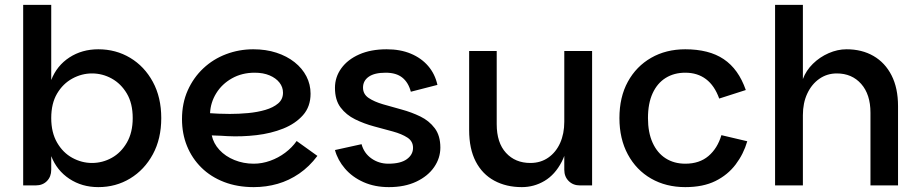

<svg xmlns="http://www.w3.org/2000/svg" viewBox="-20 -760 3771 787"><path d="M383 7Q316 7 264.5 -27Q213 -61 190 -120V-64Q190 -36 172.5 -18Q155 0 126 0H75V-740H190V-432Q213 -491 264.5 -524.5Q316 -558 383 -558Q455 -558 513.5 -523Q572 -488 606.5 -424.5Q641 -361 641 -276Q641 -191 606.5 -127.5Q572 -64 513.5 -28.5Q455 7 383 7ZM357 -92Q400 -92 438 -113Q476 -134 500 -175.5Q524 -217 524 -276Q524 -336 500 -376.5Q476 -417 438 -438Q400 -459 357 -459Q315 -459 276.5 -438Q238 -417 214 -376.5Q190 -336 190 -276Q190 -217 214 -175.5Q238 -134 276.5 -113Q315 -92 357 -92Z M1020 7Q953 7 898.5 -14Q844 -35 805.5 -73Q767 -111 746.5 -161.5Q726 -212 726 -272Q726 -337 749.5 -389.5Q773 -442 813.5 -480Q854 -518 907 -538Q960 -558 1018 -558Q1070 -558 1113 -544Q1156 -530 1187.5 -505Q1219 -480 1236 -447Q1253 -414 1253 -376Q1253 -323 1222 -288Q1191 -253 1141 -233Q1091 -213 1031 -206Q971 -199 912 -202Q902 -203 887 -203.5Q872 -204 860.5 -204.5Q849 -205 848 -205Q855 -172 879.5 -145.5Q904 -119 941 -104Q978 -89 1020 -89Q1054 -89 1087.5 -101Q1121 -113 1149 -134Q1177 -155 1196 -182L1281 -121Q1248 -77 1206.5 -48.5Q1165 -20 1118 -6.5Q1071 7 1020 7ZM922 -293Q959 -293 997 -296.5Q1035 -300 1067.5 -309.5Q1100 -319 1120 -336Q1140 -353 1140 -380Q1140 -403 1125.5 -421.5Q1111 -440 1085 -451Q1059 -462 1024 -462Q972 -462 931 -439Q890 -416 866.5 -378Q843 -340 841 -296Q855 -295 876 -294Q897 -293 922 -293Z M1574 7Q1516 7 1470 -13.5Q1424 -34 1394 -69Q1364 -104 1353 -145L1462 -169Q1472 -132 1502.5 -110.5Q1533 -89 1572 -89Q1622 -89 1647.5 -107.5Q1673 -126 1673 -154Q1673 -181 1650 -196Q1627 -211 1590.5 -221Q1554 -231 1513 -242Q1472 -253 1435.5 -271Q1399 -289 1376 -319.5Q1353 -350 1353 -400Q1353 -444 1379 -480Q1405 -516 1452.5 -537Q1500 -558 1565 -558Q1621 -558 1664 -540Q1707 -522 1735 -489.5Q1763 -457 1773 -412L1664 -384Q1654 -422 1629 -442Q1604 -462 1561 -462Q1515 -462 1491.5 -445.5Q1468 -429 1468 -401Q1468 -374 1491 -358.5Q1514 -343 1550 -332.5Q1586 -322 1626.5 -311Q1667 -300 1703 -282.5Q1739 -265 1762 -234.5Q1785 -204 1785 -155Q1785 -112 1759.5 -75Q1734 -38 1686.5 -15.5Q1639 7 1574 7Z M2293 -64V-551H2407V0H2357Q2329 0 2311 -18Q2293 -36 2293 -64ZM2119 7Q2055 7 2006 -19.5Q1957 -46 1930 -98Q1903 -150 1903 -227V-551H2016V-251Q2016 -175 2054 -133.5Q2092 -92 2154 -92Q2196 -92 2227.5 -114Q2259 -136 2276 -174Q2293 -212 2293 -261L2313 -232Q2310 -150 2282.5 -97Q2255 -44 2212 -18.5Q2169 7 2119 7Z M2789 7Q2710 7 2649 -28Q2588 -63 2553.5 -127Q2519 -191 2519 -276Q2519 -362 2553.5 -425Q2588 -488 2649 -523Q2710 -558 2789 -558Q2837 -558 2876.5 -548Q2916 -538 2946.5 -517.5Q2977 -497 2999.5 -465.5Q3022 -434 3037 -391L2928 -356Q2909 -409 2874 -435.5Q2839 -462 2789 -462Q2743 -462 2708.5 -440.5Q2674 -419 2655 -377.5Q2636 -336 2636 -276Q2636 -217 2655 -175Q2674 -133 2708.5 -111Q2743 -89 2789 -89Q2847 -89 2884 -120.5Q2921 -152 2937 -206L3043 -181Q3028 -129 2995.5 -86Q2963 -43 2912.5 -18Q2862 7 2789 7Z M3157 0V-740H3271V-436Q3284 -471 3312 -498.5Q3340 -526 3376.5 -542Q3413 -558 3450 -558Q3513 -558 3560.5 -530.5Q3608 -503 3634.5 -451Q3661 -399 3661 -325V0H3548V-298Q3548 -373 3510 -416Q3472 -459 3410 -459Q3370 -459 3338.5 -437Q3307 -415 3289 -376.5Q3271 -338 3271 -288V0Z"/></svg>

Font: Parkinsans Light Medium
Style: Regular
Weight: 500
Version: Version 1.000